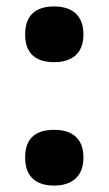

<svg xmlns="http://www.w3.org/2000/svg" viewBox="-20 -567 338 596"><path d="M148 -374C196 -374 239 -395 239 -460C239 -526 196 -547 148 -547C98 -547 58 -526 58 -460C58 -395 98 -374 148 -374ZM148 9C196 9 239 -13 239 -78C239 -144 196 -164 148 -164C98 -164 58 -144 58 -78C58 -13 98 9 148 9Z"/></svg>

Font: Noto Serif Georgian SemiCondensed Black
Style: Regular
Weight: 900
Width: 4
Designer: Monotype Design Team, Akaki Razmadze
Foundry: Google LLC
Version: Version 2.003